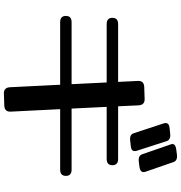

<svg xmlns="http://www.w3.org/2000/svg" viewBox="9 -928 948 1007"><g transform="rotate(90 483.5 -424.0)"><path d="M881 -710.5Q882 -707.5 882 -702.2Q882 -684.9 856 -681.1L827 -677.4Q795 -673.6 788 -696.9L737 -844.4Q736 -846.7 735.5 -848.9Q735 -851.2 735 -853.4Q735 -870 762 -873.7L791 -877.5Q823 -881.3 830 -857.9ZM771 -664.6Q772 -661.6 772 -656.3Q772 -637.5 745 -635.3L716 -632.2Q685 -628.5 678 -651.8L626 -809.8Q625 -812.8 625 -818.1Q625 -836.9 652 -839.1L681 -842.1Q713 -845.9 720 -822.6ZM565 -6Q567 26 534 28L472 30Q439 32 437 -2L424 -265H96Q63 -265 63 -295Q63 -325 96 -325H421L412 -509H106Q73 -509 73 -539Q73 -569 106 -569H409L404 -672Q402 -704 435 -706L497 -708Q530 -710 532 -676L537 -569H813Q846 -569 846 -539Q846 -509 813 -509H540L549 -325H869Q902 -325 902 -295Q902 -265 869 -265H552Z"/></g></svg>

Font: Yusei Magic
Style: Regular
Weight: 400
Designer: Tanukizamurai
Foundry: Yusei Magic Project
Version: Version 1.200